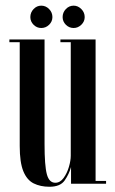

<svg xmlns="http://www.w3.org/2000/svg" viewBox="-20 -666 416 696"><path d="M159.5 11Q126.5 11 102 -1.2Q77.5 -13.5 64.5 -45.5Q51.5 -77.5 51.5 -136.5V-513H14V-523H141.5V-143.5Q141.5 -65.5 149.8 -34.5Q158 -3.5 180.5 -3.5Q198 -3.5 210.5 -20.8Q223 -38 229.8 -61Q236.5 -84 236.5 -101.5V-513H199V-523H326.5V-10H364.5V0H237.5V-60.5Q230.5 -35 214.5 -12Q198.5 11 159.5 11ZM247 -564.5Q230.5 -564.5 218.8 -576.2Q207 -588 207 -604Q207 -621 218.8 -633.2Q230.5 -645.5 247 -645.5Q262.5 -645.5 274.8 -633.2Q287 -621 287 -604Q287 -588 274.8 -576.2Q262.5 -564.5 247 -564.5ZM129.5 -564.5Q113.5 -564.5 101.8 -576.2Q90 -588 90 -604Q90 -621 101.8 -633.2Q113.5 -645.5 129.5 -645.5Q146 -645.5 158 -633.2Q170 -621 170 -604Q170 -588 158 -576.2Q146 -564.5 129.5 -564.5Z"/></svg>

Font: Imbue 100pt Medium
Style: Regular
Weight: 500
Designer: Tyler Finck
Foundry: Etcetera Type Company
Version: Version 1.102; ttfautohint (v1.8.3)